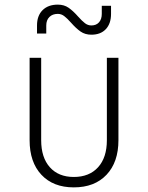

<svg xmlns="http://www.w3.org/2000/svg" viewBox="-20 -800 640 830"><path d="M108 -194V-550H158V-194Q158 -119 195.5 -77Q233 -35 299 -35Q366 -35 404 -77Q442 -119 442 -194V-550H492V-194Q492 -99 440.5 -44.5Q389 10 299 10Q210 10 159 -44.5Q108 -99 108 -194ZM287 -702Q270 -721 257.5 -730.5Q245 -740 230 -740Q207 -740 193.5 -726.5Q180 -713 180 -690V-655H140V-690Q140 -732 164 -756Q188 -780 230 -780Q257 -780 276.5 -766.5Q296 -753 318 -728Q335 -709 347.5 -699.5Q360 -690 375 -690Q396 -690 408 -703.5Q420 -717 420 -740V-775H460V-740Q460 -698 437.5 -674Q415 -650 375 -650Q348 -650 328.5 -663.5Q309 -677 287 -702Z"/></svg>

Font: JetBrains Mono Extra Light
Style: Regular
Weight: 200
Monospace: yes
Designer: Philipp Nurullin, Konstantin Bulenkov
Foundry: JetBrains
Version: 2.002